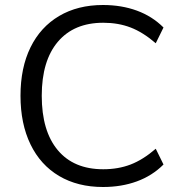

<svg xmlns="http://www.w3.org/2000/svg" viewBox="-20 -740 724 768"><path d="M62 -357Q62 -469 102 -550.5Q142 -632 216.5 -676Q291 -720 392 -720Q466 -720 527.5 -697.5Q589 -675 634 -630L603 -567Q552 -611 502.5 -630Q453 -649 393 -649Q276 -649 211.5 -573Q147 -497 147 -357Q147 -216 211 -139.5Q275 -63 393 -63Q453 -63 502.5 -82Q552 -101 603 -145L634 -82Q589 -37 527.5 -14.5Q466 8 392 8Q291 8 216.5 -36Q142 -80 102 -162.5Q62 -245 62 -357Z"/></svg>

Font: Muli-Regular
Style: Regular
Weight: 400
Version: Version 2.000